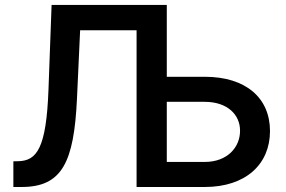

<svg xmlns="http://www.w3.org/2000/svg" viewBox="-20 -747 1144 767"><path d="M33.4 0H66.1C227.3 0 275.9 -97.3 287.6 -355.1L300.1 -626.1H525.6V0H797.9C962.4 0 1058.6 -91.6 1058.6 -223.4C1058.6 -355.5 962.4 -440.3 797.9 -440.3H646.3V-727.3H186.1L173.7 -389.9C165.1 -153.4 126.8 -104.8 52.9 -103L33.4 -102.6ZM646.3 -100.1V-340.2H797.9C888.8 -340.2 939.3 -288.4 938.9 -224.8C939.3 -159.4 888.8 -100.1 797.9 -100.1Z"/></svg>

Font: Magic Ui Pro Semi Bold
Style: Regular
Weight: 600
Designer: Stefan Endress, Andreas Faust
Version: Version 1.000;FEAKit 1.0